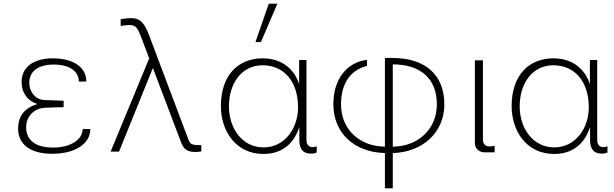

<svg xmlns="http://www.w3.org/2000/svg" viewBox="-20 -830 3360 1050"><path d="M79 -127C79 -40 147 11 265 11C391 11 474 -44 474 -124H432C432 -66 364 -23 272 -23C178 -23 123 -60 123 -135C123 -192 166 -239 228 -241L328 -244V-279L223 -283C175 -284 140 -327 140 -377C140 -440 189 -477 274 -477C358 -477 411 -442 411 -384H452C452 -461 384 -511 268 -511C163 -511 98 -462 98 -382C98 -323 130 -278 185 -261C109 -239 79 -189 79 -127Z M585 -1H631L816 -458L971 -50C985 -14 1005 1 1046 1C1060 1 1070 0 1081 -2V-36C1031 -36 1021 -40 1011 -65L797 -633C771 -701 751 -731 695 -731C680 -731 665 -729 640 -725V-688C653 -690 671 -693 688 -693C719 -693 731 -682 750 -632L796 -511Z M1416 -473C1535 -473 1610 -382 1610 -243C1610 -132 1540 -24 1421 -24C1307 -24 1232 -125 1232 -249C1232 -371 1299 -473 1416 -473ZM1616 -502V-370C1590 -449 1525 -511 1416 -511C1285 -511 1188 -421 1188 -250C1188 -115 1268 12 1421 12C1513 12 1584 -35 1617 -135V-56C1620 -16 1635 10 1681 10C1694 10 1704 8 1712 4V-30C1704 -27 1696 -25 1690 -25C1669 -25 1656 -41 1656 -62V-502ZM1450 -810 1377 -600H1407L1497 -810Z M2128 -478C2282 -478 2369 -398 2369 -260C2369 -122 2265 -29 2128 -28ZM2085 -28C1948 -29 1845 -121 1845 -259C1845 -369 1892 -445 1987 -470V-503C1874 -488 1803 -395 1803 -260C1803 -102 1918 3 2085 7V200H2128V7C2291 3 2410 -106 2410 -259C2410 -420 2306 -513 2127 -513H2085Z M2577 -46C2577 -19 2599 3 2630 3H2685V-33C2678 -31 2665 -29 2655 -29C2636 -29 2621 -43 2621 -65V-500H2577Z M3006 -473C3125 -473 3200 -382 3200 -243C3200 -132 3130 -24 3011 -24C2897 -24 2822 -125 2822 -249C2822 -371 2889 -473 3006 -473ZM3246 -502H3206V-370C3180 -449 3115 -511 3006 -511C2875 -511 2778 -421 2778 -250C2778 -115 2858 12 3011 12C3103 12 3174 -35 3207 -135V-56C3210 -16 3225 10 3271 10C3284 10 3294 8 3302 4V-30C3294 -27 3286 -25 3280 -25C3259 -25 3246 -41 3246 -62Z"/></svg>

Font: Perun ExtraLight
Style: Regular
Weight: 200
Foundry: Copyright (c) Stefan Peev, Context Ltd, 2016
Version: Version 1.089